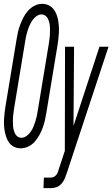

<svg xmlns="http://www.w3.org/2000/svg" viewBox="-40 -763 584 998"><path d="M68 8Q51 8 36 1.5Q21 -5 10.5 -17.5Q0 -30 -5.5 -45Q-11 -60 -14.5 -76.5Q-18 -93 -19 -110Q-20 -127 -19 -144Q-18 -161 -16 -178Q-14 -195 -11 -213L46 -558Q49 -577 53.5 -597Q58 -617 65.5 -636Q73 -655 82.5 -673.5Q92 -692 106.5 -708Q121 -724 140 -733.5Q159 -743 179 -743Q179 -743 179 -743Q179 -743 179 -743Q196 -743 211 -736.5Q226 -730 236.5 -717.5Q247 -705 253 -690Q259 -675 262 -658.5Q265 -642 266 -625Q267 -608 266 -591Q265 -574 263 -557Q261 -540 258 -522L201 -177Q198 -158 193.5 -138Q189 -118 182 -99Q175 -80 165 -61.5Q155 -43 141 -27Q127 -11 107.5 -1.5Q88 8 68 8Q68 8 68 8Q68 8 68 8ZM71 -47Q85 -47 97.5 -56Q110 -65 119 -77.5Q128 -90 133.5 -103.5Q139 -117 143.5 -131Q148 -145 151 -158.5Q154 -172 156 -186L213 -531Q215 -543 216.5 -554.5Q218 -566 219 -577.5Q220 -589 220 -600.5Q220 -612 219.5 -623Q219 -634 216.5 -644.5Q214 -655 209.5 -665Q205 -675 196 -681.5Q187 -688 176 -688Q162 -688 149.5 -679Q137 -670 128.5 -657.5Q120 -645 114 -631.5Q108 -618 103.5 -604Q99 -590 96 -576.5Q93 -563 91 -549L34 -204Q32 -192 30.5 -180.5Q29 -169 28 -157.5Q27 -146 27 -134.5Q27 -123 27.5 -112Q28 -101 30.5 -90.5Q33 -80 37.5 -70Q42 -60 51 -53.5Q60 -47 71 -47ZM186 215 188 160H225Q233 160 240.5 156Q248 152 253 145.5Q258 139 261 131Q264 123 266 115Q266 115 266 115Q266 115 266 115Q266 115 266 115Q266 115 266 115Q266 115 266 115Q266 115 266 115L297 21L298 -520H345L342 -108L477 -520H524L308 134Q303 149 297 164Q291 179 279.5 192Q268 205 253 210Q238 215 223 215Z"/></svg>

Font: Iosevka SS04 Light Oblique
Style: Regular
Weight: 300
Italic angle: -9°
Monospace: yes
Designer: Belleve Invis
Foundry: Belleve Invis
Version: Version 19.0.0; ttfautohint (v1.8.4)